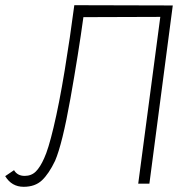

<svg xmlns="http://www.w3.org/2000/svg" viewBox="-35 -705 750 739"><path d="M-15 -27 19 -50Q32 -28 60 -28Q86 -28 103 -45Q120 -62 135 -96Q151 -130 171 -214Q193 -306 214 -434Q235 -562 251 -685L630 -684L540 2H497L582 -640L286 -639Q267 -500 236 -325.5Q205 -151 177 -86Q153 -36 126.5 -11Q100 14 56 14Q10 14 -15 -27Z"/></svg>

Font: Bellota Text Light
Style: Italic
Weight: 300
Italic angle: -7.5°
Designer: Kemie Guaida
Foundry: Kemie Guaida
Version: Version 4.001